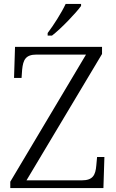

<svg xmlns="http://www.w3.org/2000/svg" viewBox="-20 -951 589 971"><path d="M221 -784V-771H243C290 -807 365 -886 390 -921V-931H312C291 -886 250 -822 221 -784ZM32 0H503L508 -157H471L467 -114C463 -66 450 -39 394 -39H114L496 -678V-714H56L51 -557H89L92 -599C97 -648 109 -675 165 -675H415L32 -32Z"/></svg>

Font: Noto Serif Georgian Light
Style: Regular
Weight: 300
Designer: Monotype Design Team, Akaki Razmadze
Foundry: Google LLC
Version: Version 2.003